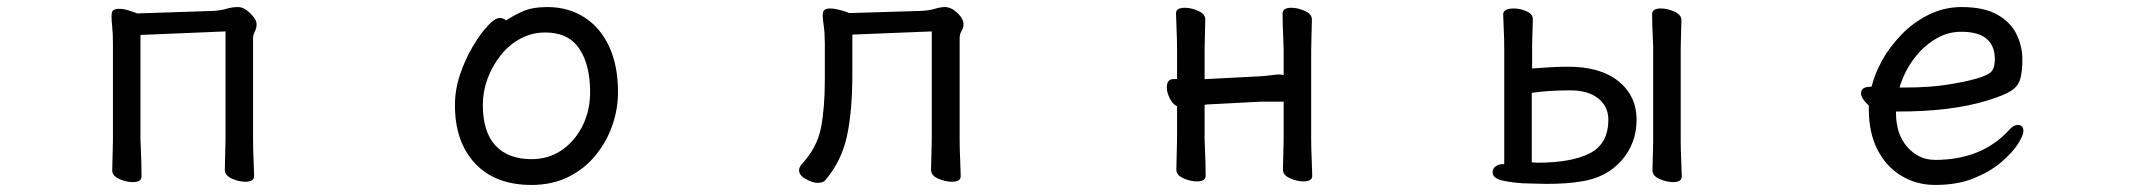

<svg xmlns="http://www.w3.org/2000/svg" viewBox="-20 -506 6040 544"><path d="M370 -468 582 -475Q604 -476 621 -481Q638 -486 654.5 -486Q671 -486 689 -468.5Q707 -451 707 -437Q707 -426 702 -416.5Q697 -407 697 -398V-110Q697 -86 698.5 -52Q700 -18 700 -7Q700 9 675 9Q658 9 639 1Q617 -8 617 -25Q617 -33 618 -69.5Q619 -106 619 -113V-417L378 -407V-112Q378 -106 379 -85Q381 -43 381 -6Q381 10 356 10Q339 10 320 2Q298 -7 298 -23Q298 -32 299 -67Q300 -102 300 -109V-382Q300 -410 298 -429Q296 -448 296 -459Q296 -470 299 -475Q304 -481 317.5 -481Q331 -481 346 -476Q361 -471 363.5 -470Q366 -469 367.5 -468.5Q369 -468 370 -468Z M1531 -486Q1590 -486 1635.5 -457Q1681 -428 1706 -374Q1731 -320 1731 -245Q1731 -197 1715 -151Q1699 -105 1668 -66.5Q1637 -28 1591 -5Q1545 18 1486 18Q1383 18 1326 -43Q1269 -104 1269 -208Q1269 -252 1283.5 -295Q1298 -338 1319 -373.5Q1340 -409 1361 -432Q1382 -455 1396 -455Q1406 -455 1414 -448Q1433 -461 1460.5 -473.5Q1488 -486 1531 -486ZM1486 -55Q1533 -55 1570 -79.5Q1607 -104 1629.5 -147.5Q1652 -191 1652 -245Q1652 -323 1621 -368.5Q1590 -414 1525 -414Q1487 -414 1454.5 -396.5Q1422 -379 1398 -348.5Q1374 -318 1361 -282Q1348 -246 1348 -209Q1348 -132 1384 -93.5Q1420 -55 1486 -55Z M2657 -486Q2675 -486 2692.5 -469.5Q2710 -453 2710 -437Q2710 -428 2704.5 -418.5Q2699 -409 2699 -398V-110Q2699 -86 2700.5 -52Q2702 -18 2702 -7Q2702 9 2677 9Q2660 9 2640 1Q2618 -8 2618 -25Q2618 -33 2619 -69Q2620 -105 2620 -113V-417L2395 -408V-297Q2395 -190 2379.5 -119.5Q2364 -49 2318 5Q2312 12 2296.5 12Q2281 12 2263 1Q2244 -9 2244 -24Q2244 -30 2250 -39Q2295 -87 2306 -143.5Q2317 -200 2317 -280V-383Q2317 -412 2314 -432.5Q2311 -453 2311 -461Q2311 -471 2314 -476Q2319 -482 2332 -482Q2350 -482 2382 -471Q2383 -470 2384.5 -469.5Q2386 -469 2387 -469L2587 -475Q2612 -476 2628.5 -481Q2645 -486 2657 -486Z M3554 -218 3400 -210Q3398 -210 3393 -209V-111Q3393 -105 3394 -85Q3396 -44 3396 -8Q3396 8 3371 8Q3354 8 3335 0Q3313 -9 3313 -25Q3313 -34 3314 -69.5Q3315 -105 3315 -112V-205Q3303 -210 3294.5 -227Q3286 -244 3286 -258Q3286 -282 3305 -282H3315V-365Q3315 -394 3313.5 -426Q3312 -458 3312 -468Q3312 -484 3337 -484Q3354 -484 3373 -476Q3395 -467 3395 -451Q3395 -444 3394 -410Q3393 -376 3393 -364V-282H3399L3553 -290Q3567 -291 3582 -293Q3597 -295 3604.5 -295Q3612 -295 3617 -293V-365Q3617 -374 3616 -395Q3614 -435 3614 -468Q3614 -484 3639 -484Q3656 -484 3675 -476Q3697 -467 3697 -451Q3697 -443 3696 -409Q3695 -375 3695 -364V-111Q3695 -87 3696.5 -53Q3698 -19 3698 -8Q3698 8 3673 8Q3656 8 3637 0Q3615 -9 3615 -25Q3615 -33 3616 -68.5Q3617 -104 3617 -111V-218Z M4722 -474Q4744 -465 4744 -449L4742 -372V-105Q4742 -81 4743.5 -49.5Q4745 -18 4745 -6Q4745 10 4720 10Q4703 10 4684 2Q4662 -7 4662 -23Q4662 -31 4663 -64.5Q4664 -98 4664 -104V-372Q4664 -381 4663 -399Q4661 -435 4661 -466Q4661 -482 4686 -482Q4703 -482 4722 -474ZM4461 8Q4420 15 4362 15L4318 14Q4293 14 4268.5 11Q4244 8 4228 3Q4209 -4 4209 -18Q4209 -28 4217.5 -34.5Q4226 -41 4239 -41Q4240 -41 4242 -41V-371Q4242 -398 4240.5 -426.5Q4239 -455 4239 -465Q4239 -482 4269 -482Q4286 -482 4303 -475Q4323 -467 4323 -452L4321 -376V-312L4366 -315Q4389 -317 4423 -317Q4515 -317 4566 -275.5Q4617 -234 4617 -167Q4617 -100 4574.5 -51.5Q4532 -3 4461 8ZM4320 -243V-46L4335 -45Q4433 -45 4485 -72Q4537 -99 4537 -167Q4537 -204 4508.5 -227Q4480 -250 4429 -250Q4368 -250 4320 -243Z M5538 -486Q5602 -486 5640 -464Q5678 -442 5694 -408Q5710 -374 5710 -338.5Q5710 -303 5704 -282Q5698 -261 5677 -248Q5656 -235 5610 -221Q5509 -190 5359 -190H5352V-186Q5352 -126 5384 -89.5Q5416 -53 5463 -53Q5593 -53 5670 -135Q5684 -152 5697 -152Q5713 -152 5713 -134Q5713 -123 5698 -99Q5683 -75 5652 -48Q5621 -21 5574 -1.5Q5527 18 5463 18Q5410 18 5367 -8Q5324 -34 5299.5 -82Q5275 -130 5275 -196V-207Q5267 -214 5260 -223.5Q5253 -233 5253 -241Q5253 -260 5278 -260Q5279 -260 5283 -261Q5291 -295 5312 -333.5Q5333 -372 5366.5 -407Q5400 -442 5444 -464Q5488 -486 5538 -486ZM5362 -258H5374Q5447 -258 5497 -266Q5547 -274 5579 -283Q5614 -293 5623 -304Q5632 -315 5632 -338Q5632 -416 5537 -416Q5502 -416 5472 -400Q5442 -384 5419 -359Q5396 -334 5382 -307Q5368 -280 5362 -258Z"/></svg>

Font: Moon Stars Kai HW
Style: Bold
Weight: 700
Designer: GuiWonder
Version: Version 1.101